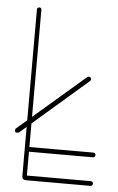

<svg xmlns="http://www.w3.org/2000/svg" viewBox="-50 -695 448 730"><g transform="rotate(5 174.5 -329.5)"><path d="M34 -178Q30 -177 27 -177Q23 -177 21 -179Q19 -181 19 -185Q19 -190 21 -192L275 -411Q278 -413 281 -413Q285 -413 287.5 -410.5Q290 -408 290 -404Q290 -400 287 -397ZM323 -18Q327 -18 329.5 -15.5Q332 -13 332 -9Q332 -5 329.5 -2.5Q327 0 323 0H77Q62 0 62 -15V-651Q62 -654 64.5 -656.5Q67 -659 71 -659Q75 -659 77 -656.5Q79 -654 79 -651V-18ZM323 -127Q327 -127 329.5 -124.5Q332 -122 332 -118Q332 -114 329.5 -111.5Q327 -109 323 -109H71Q67 -109 64.5 -111.5Q62 -114 62 -118Q62 -122 64.5 -124.5Q67 -127 71 -127Z"/></g></svg>

Font: Libertine-Super Thin
Style: Regular
Weight: 100
Designer: Bastien Sozeau
Foundry: NBR — Bastien Sozeau
Version: Version 2.003;gftools[0.9.33]